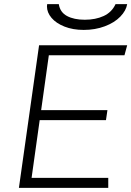

<svg xmlns="http://www.w3.org/2000/svg" viewBox="-20 -904 632 924"><path d="M592 -686 579 -638H215L178 -374H497L490 -326H171L132 -48H501V0H71L168 -686ZM206 -873Q206 -880 207 -884H263Q269 -845 302.5 -827Q336 -809 388 -809Q440 -809 479 -827Q518 -845 536 -884H592Q587 -853 559 -824Q531 -795 484.5 -777.5Q438 -760 383 -760Q331 -760 290.5 -776Q250 -792 228 -818Q206 -844 206 -873Z"/></svg>

Font: Chivo Thin Italic
Style: Regular
Weight: 100
Italic angle: -8.05°
Designer: Hector Gatti
Foundry: Omnibus-Type
Version: Version 1.007